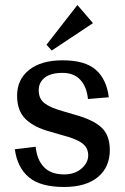

<svg xmlns="http://www.w3.org/2000/svg" viewBox="-20 -732 496 764"><path d="M417 -135Q417 -67 369.5 -27.5Q322 12 235 12Q141 12 95 -26.5Q49 -65 39 -138L122 -148Q127 -96 155 -67Q183 -38 235 -38Q277 -38 304 -61Q331 -84 331 -114Q331 -144 307 -162Q283 -180 228 -194L180 -208Q116 -225 82 -258Q48 -291 48 -351Q48 -416 96 -454Q144 -492 229 -492Q318 -492 361 -454.5Q404 -417 413 -345L330 -338Q325 -387 299.5 -414.5Q274 -442 229 -442Q182 -442 158 -423Q134 -404 134 -373Q134 -339 157.5 -321Q181 -303 232 -289L276 -276Q350 -256 383.5 -225Q417 -194 417 -135ZM288 -712 350 -640 186 -531 165 -554Z"/></svg>

Font: Arya
Style: Regular
Weight: 400
Designer: Eduardo Rodriguez Tunni, Modular Infotech
Foundry: Eduardo Rodriguez Tunni, Modular Infotech
Version: Version 1.002